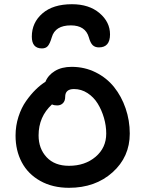

<svg xmlns="http://www.w3.org/2000/svg" viewBox="-20 -918 692 916"><path d="M323.2 -897.9Q404.8 -897.9 454.8 -855.5Q504.9 -813 504.9 -753.9Q504.9 -691.9 452.1 -691.9Q433.1 -691.9 422.1 -702.6Q411.1 -713.4 403.8 -740.2Q387.2 -796.9 317.9 -796.9Q243.2 -796.9 227.1 -740.2Q218.3 -710.4 208.5 -698.7Q198.7 -687 180.2 -687Q131.8 -687 131.8 -743.2Q131.8 -810.1 182.4 -854Q232.9 -897.9 323.2 -897.9ZM309.1 -22Q231 -22 172.4 -54.7Q113.8 -87.4 84 -143.6Q54.2 -199.7 54.2 -271Q54.2 -317.9 68.1 -361.1Q82 -404.3 104.7 -436.3Q127.4 -468.3 150.4 -490.7Q173.3 -513.2 196.8 -527.8Q209.5 -559.6 241.9 -579.3Q274.4 -599.1 321.8 -599.1Q383.8 -599.1 436.5 -572.8Q489.3 -546.4 524.4 -502.4Q559.6 -458.5 579.3 -400.9Q599.1 -343.3 599.1 -280.8Q599.1 -169.4 516.8 -95.7Q434.6 -22 309.1 -22ZM164.1 -272Q164.1 -209 202.4 -168Q240.7 -127 309.1 -127Q385.3 -127 436 -169.9Q486.8 -212.9 486.8 -280.8Q486.8 -317.9 476.1 -355.2Q465.3 -392.6 446.3 -423.6Q427.2 -454.6 397.5 -473.9Q367.7 -493.2 333 -493.2Q291 -493.2 291 -456.1Q291 -436.5 280.3 -425.8Q269.5 -415 252.9 -415Q237.8 -415 228 -419.9Q164.1 -361.3 164.1 -272Z"/></svg>

Font: Shantell Sans Irregular Bouncy
Style: Regular
Weight: 500
Designer: Stephen Nixon, Anya Danilova, Shantell Martin
Foundry: Arrow Type
Version: Version 1.006;[9816181b4]